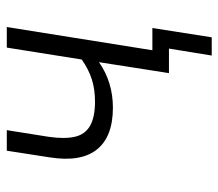

<svg xmlns="http://www.w3.org/2000/svg" viewBox="-60 -470 658 579"><g transform="rotate(-90 269.5 -180.0)"><path d="M392 129 413 0H340L348 -50H475L447 129ZM339 0 372 -211Q342 -190 307.5 -179.5Q273 -169 235 -169Q147 -169 108.5 -217.5Q70 -266 85 -360L105 -489H167L147 -363Q140 -315 147 -284Q154 -253 180 -238Q206 -223 253 -223Q290 -223 320 -232.5Q350 -242 380 -263L416 -489H478L400 0Z"/></g></svg>

Font: Nunito Sans 10pt SemiCondensed Light
Style: Italic
Weight: 300
Width: 4
Italic angle: -9°
Designer: Vernon Adams
Foundry: Vernon Adams
Version: Version 3.101;gftools[0.9.27]